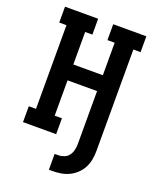

<svg xmlns="http://www.w3.org/2000/svg" viewBox="-170 -835 940 1149"><g transform="rotate(20 300.0 -260.0)"><path d="M284 215V114H306Q325 114 343.5 107Q362 100 373.5 84.5Q385 69 389.5 50Q394 31 394 12V-326H206V-101H252V0H41V-101H87V-634H41V-735H252V-634H206V-427H394V-634H348V-735H559V-634H513V12Q513 40 508 67Q503 94 490.5 118.5Q478 143 457.5 162.5Q437 182 412.5 194Q388 206 360.5 210.5Q333 215 306 215Z"/></g></svg>

Font: Iosevka HT Extended
Style: Bold
Weight: 700
Width: 7
Monospace: yes
Designer: Belleve Invis
Foundry: Belleve Invis
Version: Version 32.3.0; ttfautohint (v1.8.4)